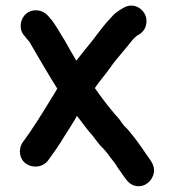

<svg xmlns="http://www.w3.org/2000/svg" viewBox="-20 -573 610 674"><path d="M411 -544 401 -538C391 -532 382 -525 375 -517C365 -505 355 -496 344 -482L326 -459C301 -425 274 -394 248 -360C235 -381 219 -410 209 -428C190 -457 176 -487 155 -510L148 -518C129 -540 94 -544 71 -524C50 -506 45 -469 66 -447L73 -438C84 -427 86 -422 95 -406C109 -381 123 -359 139 -331C154 -305 167 -285 181 -262C175 -251 169 -241 163 -232C130 -178 96 -122 60 -74C42 -47 49 -13 72 2C99 20 133 12 149 -10C168 -36 188 -64 205 -93C216 -111 239 -145 250 -166C270 -142 283 -121 304 -98C317 -82 330 -62 343 -51C355 -39 367 -20 378 -7C388 5 389 10 397 21L407 35C421 54 432 76 458 80C490 85 515 61 520 34C525 5 505 -14 493 -32C475 -59 456 -86 434 -112C426 -123 416 -129 409 -140C402 -151 394 -161 385 -170C360 -200 336 -230 313 -264C329 -288 353 -315 368 -337C380 -355 398 -375 411 -391L430 -414C440 -426 448 -438 460 -447L470 -453C482 -461 490 -472 493 -487C503 -533 453 -572 411 -544Z"/></svg>

Font: Electronic
Style: ExHv
Weight: 900
Version: Version 1.011